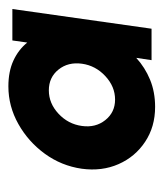

<svg xmlns="http://www.w3.org/2000/svg" viewBox="14 -769 390 458"><g transform="rotate(-90 209.0 -540.0)"><path d="M183 -365Q135.5 -365 99.8 -388.8Q64 -412.5 46.5 -452.2Q29 -492 35.5 -540Q42.5 -588.5 71.2 -628Q100 -667.5 142.2 -691.2Q184.5 -715 232 -715Q267.5 -715 293.5 -703Q319.5 -691 336.5 -670L341.5 -705.5H416.5L369.5 -373.5H294.5L300 -410Q277 -389 247.8 -377Q218.5 -365 183 -365ZM137.5 -539.5Q133 -507 151.5 -483.8Q170 -460.5 200.5 -460.5Q231.5 -460.5 256.5 -483.8Q281.5 -507 286 -539.5Q290.5 -572.5 272 -595.5Q253.5 -618.5 222.5 -618.5Q191.5 -618.5 166.8 -595.5Q142 -572.5 137.5 -539.5Z"/></g></svg>

Font: Urbanist Black
Style: Italic
Weight: 900
Italic angle: -8°
Designer: Corey Hu
Foundry: Corey Hu
Version: Version 1.330; ttfautohint (v1.8.4.7-5d5b)